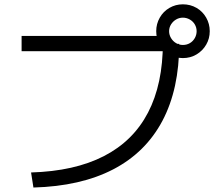

<svg xmlns="http://www.w3.org/2000/svg" viewBox="-20 -838 978 872"><path d="M719.7 -643.6 756.8 -605.5H78.1V-674.8H750V-638.7H793.9Q793.9 -433.6 717.8 -289.6Q641.6 -145.5 494.1 -68.8Q346.7 7.8 131.8 13.7L121.1 -54.7Q318.4 -60.5 451.7 -128.9Q585 -197.3 652.3 -326.7Q719.7 -456.1 719.7 -643.6ZM689.5 -696.3Q689.5 -729.5 705.6 -757.8Q721.7 -786.1 749.5 -802.2Q777.3 -818.4 810.5 -818.4Q844.7 -818.4 872.6 -802.2Q900.4 -786.1 916.5 -757.8Q932.6 -729.5 932.6 -696.3Q932.6 -663.1 916.5 -635.3Q900.4 -607.4 872.6 -590.8Q844.7 -574.2 810.5 -574.2Q777.3 -574.2 749.5 -590.8Q721.7 -607.4 705.6 -635.3Q689.5 -663.1 689.5 -696.3ZM873 -696.3Q873 -712.9 864.7 -727.1Q856.4 -741.2 841.8 -749.5Q827.1 -757.8 810.5 -757.8Q793.9 -757.8 779.8 -749.5Q765.6 -741.2 756.8 -727.1Q748 -712.9 748 -696.3Q748 -679.7 756.8 -665Q765.6 -650.4 779.8 -642.1Q793.9 -633.8 810.5 -633.8Q828.1 -633.8 842.3 -642.1Q856.4 -650.4 864.7 -665Q873 -679.7 873 -696.3Z"/></svg>

Font: WEMIX Pretendard Variable
Style: Regular
Weight: 400
Designer: Base glyphs from Inter by Rasmus Andersson; Hangeul glyphs from Noto Sans CJK(Source Han Sans) by Jang Soo-young and Kan
Foundry: Kil Hyung-jin
Version: Version 1.000;Glyphs 3.2 (3208)